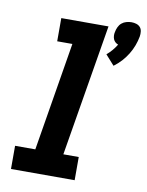

<svg xmlns="http://www.w3.org/2000/svg" viewBox="-86 -835 688 897"><g transform="rotate(10 257.5 -386.5)"><path d="M417 -558 375 -605Q389 -617 400.5 -630.5Q412 -644 421 -659Q413 -662 407 -667.5Q401 -673 398 -680.5Q395 -688 394.5 -697Q394 -706 396 -714Q398 -726 403.5 -738Q409 -750 418.5 -758Q428 -766 440.5 -769.5Q453 -773 465 -773Q477 -773 488 -769.5Q499 -766 506 -758Q513 -750 514.5 -738Q516 -726 514 -714Q510 -692 502 -670.5Q494 -649 481.5 -628.5Q469 -608 453 -590.5Q437 -573 417 -558ZM29 0V-110H125L210 -625H138V-735H362L258 -110H331V0Z"/></g></svg>

Font: Iosevka Etoile XBdObl
Style: Regular
Weight: 800
Italic angle: -9°
Designer: Belleve Invis
Foundry: Belleve Invis
Version: Version 15.5.2; ttfautohint (v1.8.4)